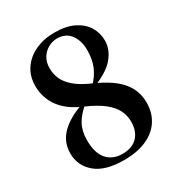

<svg xmlns="http://www.w3.org/2000/svg" viewBox="-181 -881 956 1021"><g transform="rotate(-30 297.0 -370.5)"><path d="M285 16Q170 16 112 -33Q54 -82 54 -158Q54 -227 102 -275.5Q150 -324 241 -355V-361L257 -348Q209 -309 187.5 -269Q166 -229 166 -174Q166 -96 200 -56.5Q234 -17 295 -17Q355 -17 387 -51Q419 -85 419 -143Q419 -180 403 -213Q387 -246 349 -276.5Q311 -307 243 -337Q155 -374 113.5 -431.5Q72 -489 72 -561Q72 -621 102 -665Q132 -709 184 -733Q236 -757 301 -757Q373 -757 420 -733.5Q467 -710 490.5 -671.5Q514 -633 514 -586Q514 -533 475 -485Q436 -437 341 -400V-397L330 -406Q371 -447 389 -490Q407 -533 407 -590Q407 -647 379 -685Q351 -723 298 -723Q269 -723 243 -708.5Q217 -694 201 -667.5Q185 -641 185 -604Q185 -572 198 -540.5Q211 -509 246 -478.5Q281 -448 348 -419Q449 -374 495 -319Q541 -264 541 -190Q541 -128 511 -81.5Q481 -35 424 -9.5Q367 16 285 16Z"/></g></svg>

Font: Noto Serif KR ExtraLight
Style: Bold
Weight: 700
Version: Version 2.002-H1;hotconv 1.1.0;makeotfexe 2.6.0